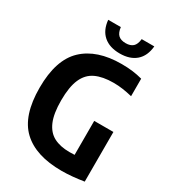

<svg xmlns="http://www.w3.org/2000/svg" viewBox="-224 -1061 1063 1187"><g transform="rotate(30 307.0 -467.5)"><path d="M407.5 8.5Q222.5 8.5 128 -80.8Q33.5 -170 33.5 -369.5Q33.5 -568.5 129 -659Q224.5 -749.5 400.5 -749.5Q443 -749.5 479 -745Q515 -740.5 549.5 -731V-606Q514.5 -614.5 482.2 -619.2Q450 -624 415.5 -624Q338 -624 287.8 -600.2Q237.5 -576.5 212.8 -520.5Q188 -464.5 188 -367.5Q188 -274 211.5 -219Q235 -164 280.2 -140.2Q325.5 -116.5 392 -116.5Q410 -116.5 428.5 -117.5V-360H565.5V-5.5Q524.5 1 484.2 4.8Q444 8.5 407.5 8.5ZM356 -799.5Q283 -799.5 240.2 -836.8Q197.5 -874 191 -944.5H281Q285.5 -906 303.8 -889.5Q322 -873 356 -873Q389.5 -873 407.8 -889.5Q426 -906 430 -944.5H520Q513.5 -873.5 471 -836.5Q428.5 -799.5 356 -799.5Z"/></g></svg>

Font: Encode Sans Cnd
Style: Bold
Weight: 700
Width: 3
Designer: Multiple Designers
Foundry: Impallari Type
Version: Version 3.002; ttfautohint (v1.8.3) -l 8 -r 50 -G 200 -x 14 